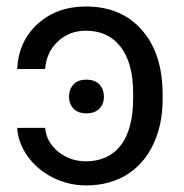

<svg xmlns="http://www.w3.org/2000/svg" viewBox="-20 -558 563 588"><path d="M118.2 -166.5Q122.1 -123 158.2 -93.5Q194.3 -64 243.2 -64Q312 -64 349.9 -113Q387.7 -162.1 387.7 -257.3V-274.4Q387.7 -364.7 349.6 -414.3Q311.5 -463.9 243.2 -463.9Q191.9 -463.9 157 -430.9Q122.1 -397.9 118.2 -346.7H32.7Q36.6 -431.6 95.5 -484.9Q154.3 -538.1 243.2 -538.1Q351.6 -538.1 414.8 -465.8Q478 -393.6 478 -268.6V-253.9Q478 -176.3 449.5 -116Q420.9 -55.7 368.2 -22.9Q315.4 9.8 243.2 9.8Q189.5 9.8 141.6 -14.4Q93.8 -38.6 64.5 -79.6Q35.2 -120.6 32.7 -166.5ZM244.6 -210.9Q218.3 -210.9 204.8 -225.6Q191.4 -240.2 191.4 -262.2Q191.4 -284.2 204.8 -299.1Q218.3 -314 244.6 -314Q271 -314 284.7 -299.1Q298.3 -284.2 298.3 -262.2Q298.3 -240.2 284.7 -225.6Q271 -210.9 244.6 -210.9Z"/></svg>

Font: Roboto
Style: Regular
Weight: 400
Designer: Google
Version: Version 2.134; 2016; ttfautohint (v1.6)